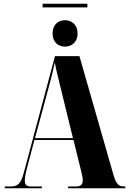

<svg xmlns="http://www.w3.org/2000/svg" viewBox="-20 -1017 697 1037"><path d="M210 -977H452V-997H210ZM331 -765C364 -765 399 -787 399 -836C399 -886 364 -908 331 -908C297 -908 264 -886 264 -836C264 -787 297 -765 331 -765ZM6 0H206V-10H146C124 -10 114 -19 114 -43C114 -58 118 -80 126 -110L166 -261H377L418 -94C422 -77 427 -59 427 -44C427 -24 419 -10 393 -10H348V0H657V-10H648C620 -10 607 -25 593 -72L409 -714H277L108 -82C93 -27 77 -10 39 -10H6ZM169 -271 250 -571C259 -604 267 -637 276 -680C284 -636 293 -603 301 -569L374 -271Z"/></svg>

Font: Noto Serif Display ExtraCondensed Black
Style: Regular
Weight: 900
Width: 2
Designer: Monotype Design Team
Foundry: Monotype Imaging Inc.
Version: Version 2.009